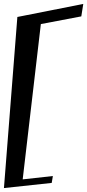

<svg xmlns="http://www.w3.org/2000/svg" viewBox="-63 -781 442 973"><path d="M199 146 205 111 52 128 144 -659 349 -698 359 -761 25 -695 -43 172Z"/></svg>

Font: Gamestation Warped
Style: Italic
Weight: 400
Designer: Jonas Hecksher
Foundry: Jonas Hecksher, Playtypeª, e-types AS
Version: Version 1.003